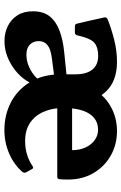

<svg xmlns="http://www.w3.org/2000/svg" viewBox="144 -694 562 891"><g transform="rotate(90 425.5 -248.0)"><path d="M582.9 13.1Q511.6 13.1 453 -17.9Q394.4 -49 359.3 -108.1Q324.3 -167.1 324.3 -250.2V-318Q324.3 -367.6 302.5 -394.9Q280.8 -422.1 238.3 -422.1Q204.2 -422.1 183.4 -408.5Q162.7 -394.9 150.7 -352.8L143.1 -323.6Q140.1 -314 130.6 -314H101.4Q91.4 -314 89.2 -324Q81.4 -356.1 74.2 -388.1Q66.9 -420.1 60.2 -451.6Q58.8 -460.2 67.2 -465.2Q108.1 -482.1 161.2 -495.7Q214.2 -509.4 266.5 -509.4Q356.5 -509.4 404.8 -457.6Q453 -405.7 453 -321.4L355.5 -250.2Q355.5 -332.2 386.9 -390.2Q418.4 -448.1 471.2 -478.8Q524.1 -509.4 587.6 -509.4Q649.9 -509.4 700.9 -480.8Q751.9 -452.2 782.3 -400.9Q812.7 -349.7 812.7 -282.2Q812.7 -272.2 812.4 -262.6Q812.1 -252.9 811.1 -241.8Q809.5 -232.2 800.1 -232.2H467.9V-301.1H702.8L675.9 -285.6Q676.3 -290.1 676.3 -293.3Q676.3 -296.6 676.3 -301.8Q676.3 -335.8 664 -362.8Q651.7 -389.8 630.2 -405.7Q608.7 -421.6 581.8 -421.6Q533.2 -421.6 506.9 -380.3Q480.6 -339 480.6 -259.9Q480.6 -209.9 497.9 -169.8Q515.1 -129.6 549.1 -106.3Q583.1 -83.1 634.1 -83.1Q700.4 -83.1 751.4 -118.3Q760.1 -123.7 764 -115.1L779.4 -87.4Q783.2 -79.9 777.8 -70.9Q743.7 -31.6 692.4 -9.2Q641.2 13.1 582.9 13.1ZM169.6 12.7Q132.6 12.7 101.2 -2.4Q69.8 -17.6 50.8 -47Q31.9 -76.5 31.9 -118.8Q31.9 -169 56.6 -198.6Q81.4 -228.3 124.6 -243.8Q167.7 -259.2 221.3 -264.4L343.3 -276.8L340.1 -218.9L248.1 -207Q206.3 -201.5 188.3 -186.5Q170.3 -171.4 170.3 -145.6Q170.3 -121.2 186.5 -105.1Q202.7 -89.1 232.7 -89.1Q259 -89.1 282.4 -98.3Q305.8 -107.4 324.7 -121.8Q343.7 -136.2 354 -151.5L375.1 -139.1Q370.1 -113.8 352.4 -87.1Q334.8 -60.4 306.6 -37.7Q278.4 -15.1 243.6 -1.2Q208.7 12.7 169.6 12.7Z"/></g></svg>

Font: Hahmlet
Style: Regular
Weight: 400
Designer: Minjoo Ham & Mark Frömberg
Foundry: hypertype
Version: Version 1.002